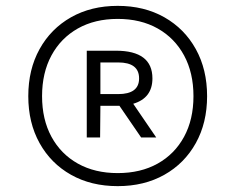

<svg xmlns="http://www.w3.org/2000/svg" viewBox="-20 -769 804 655"><path d="M381.5 -134Q291 -134 222.2 -172.8Q153.5 -211.5 115 -280.8Q76.5 -350 76.5 -441Q76.5 -532 115 -601.5Q153.5 -671 222.2 -710Q291 -749 381.5 -749Q472 -749 540.8 -710Q609.5 -671 648 -601.5Q686.5 -532 686.5 -441Q686.5 -350 648 -280.8Q609.5 -211.5 540.8 -172.8Q472 -134 381.5 -134ZM381.5 -178.5Q460 -178.5 518 -211Q576 -243.5 608 -302.5Q640 -361.5 640 -441Q640 -520.5 608 -579.8Q576 -639 518 -671.8Q460 -704.5 381.5 -704.5Q303.5 -704.5 245.5 -671.8Q187.5 -639 155.5 -579.8Q123.5 -520.5 123.5 -441Q123.5 -361.5 155.5 -302.5Q187.5 -243.5 245.5 -211Q303.5 -178.5 381.5 -178.5ZM276 -300V-596H375.5Q500 -596 500 -501.5Q500 -434.5 434.5 -415L513 -300H461.5L387.5 -408Q381.5 -408 375.5 -408H322.5L321.5 -300ZM322.5 -448H383Q454.5 -448 454.5 -501.5Q454.5 -556 383 -556H322.5Z"/></svg>

Font: Encode Sans SemiExpanded SemiExpanded
Style: Regular
Weight: 400
Width: 6
Designer: Multiple Designers
Foundry: Impallari Type
Version: Version 3.000; ttfautohint (v1.8.3) -l 8 -r 50 -G 200 -x 14 